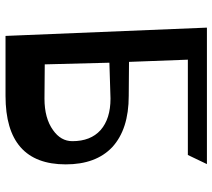

<svg xmlns="http://www.w3.org/2000/svg" viewBox="-57 -712 769 695"><g transform="rotate(90 327.5 -364.5)"><path d="M110 0 80 -729H574L541 -660H196L204 -447L327 -446Q448 -446 513 -386Q575 -327 575 -218Q575 0 327 0ZM337 -141Q408 -141 451 -172Q491 -200 491 -242Q491 -308 451 -344Q410 -380 337 -380L207 -376L213 -142Z"/></g></svg>

Font: OpenDyslexic
Style: Regular
Weight: 400
Designer: Abbie Gonzalez
Version: Version 0.920;hotconv 1.0.109;makeotfexe 2.5.65596